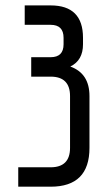

<svg xmlns="http://www.w3.org/2000/svg" viewBox="-20 -704 406 724"><path d="M48.8 0V-73.2H170.9Q244.1 -73.2 244.1 -146.5V-341.8Q244.1 -415 170.9 -415H97.7V-488.3H170.9Q219.7 -488.3 219.7 -537.1V-561.5Q219.7 -610.4 170.9 -610.4H73.2V-683.6H170.9Q293 -683.6 293 -561.5V-537.1Q293 -476.1 245.1 -453.1Q317.4 -427.2 317.4 -341.8V-146.5Q317.4 0 170.9 0Z"/></svg>

Font: Saniretro
Style: Regular
Weight: 400
Designer: Jayvee D. Enaguas (Grand Chaos)
Version: Version 1.0 - 6/10/2013